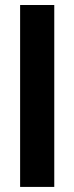

<svg xmlns="http://www.w3.org/2000/svg" viewBox="-20 -735 291 755"><path d="M59.1 0V-715.3H193.4V0Z"/></svg>

Font: Elstob Grade
Style: Regular
Weight: 400
Designer: Peter S. Baker
Version: Version 1.015